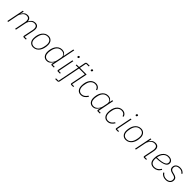

<svg xmlns="http://www.w3.org/2000/svg" viewBox="597 -2941 5343 5343"><g transform="rotate(45 3268.0 -270.0)"><path d="M49 0 151 -508H185L164 -404H167Q194 -458 234.5 -489Q275 -520 334 -520Q394 -520 425.5 -485.5Q457 -451 459 -399H463Q489 -456 533 -488Q577 -520 638 -520Q700 -520 732.5 -485Q765 -450 765 -386Q765 -371 763 -354Q761 -337 758 -321L700 -31H783L776 0H700Q666 0 666 -28Q666 -38 669 -52L724 -320Q727 -336 729 -353Q731 -370 731 -381Q731 -489 629 -489Q598 -489 567 -475.5Q536 -462 510 -432Q490 -409 474.5 -380Q459 -351 451 -312L388 0H354L418 -320Q421 -336 423 -353Q425 -370 425 -381Q425 -489 325 -489Q294 -489 264.5 -475.5Q235 -462 209 -432Q189 -410 170.5 -377Q152 -344 144 -306L83 0Z M1071 12Q1031 12 999.5 -2Q968 -16 946 -41Q924 -66 912.5 -100.5Q901 -135 901 -176Q901 -245 917.5 -307.5Q934 -370 966.5 -417Q999 -464 1046 -492Q1093 -520 1155 -520Q1195 -520 1226.5 -506Q1258 -492 1280 -467Q1302 -442 1313.5 -407.5Q1325 -373 1325 -332Q1325 -263 1308.5 -200.5Q1292 -138 1259.5 -91Q1227 -44 1179.5 -16Q1132 12 1071 12ZM1075 -19Q1153 -19 1205 -72.5Q1257 -126 1277 -223L1286 -271Q1289 -287 1290 -303Q1291 -319 1291 -337Q1291 -368 1282.5 -396Q1274 -424 1257 -444.5Q1240 -465 1213.5 -477Q1187 -489 1151 -489Q1073 -489 1021 -435.5Q969 -382 949 -285L940 -237Q937 -221 936 -205Q935 -189 935 -171Q935 -139 943.5 -111.5Q952 -84 969 -63.5Q986 -43 1012.5 -31Q1039 -19 1075 -19Z M1801 0Q1767 0 1767 -29Q1767 -34 1767.5 -38.5Q1768 -43 1769 -48L1782 -111H1779Q1747 -53 1705.5 -20.5Q1664 12 1602 12Q1563 12 1533 -2Q1503 -16 1482.5 -41.5Q1462 -67 1451 -101.5Q1440 -136 1440 -178Q1440 -244 1456 -305.5Q1472 -367 1503.5 -415Q1535 -463 1582 -491.5Q1629 -520 1690 -520Q1750 -520 1788.5 -492.5Q1827 -465 1841 -417H1844L1908 -740H1942L1800 -31H1883L1877 0ZM1607 -19Q1639 -19 1664.5 -29Q1690 -39 1716 -61Q1745 -86 1768.5 -123.5Q1792 -161 1802 -211L1829 -344Q1834 -369 1829 -394.5Q1824 -420 1807.5 -441Q1791 -462 1762 -475.5Q1733 -489 1691 -489Q1610 -489 1559 -434.5Q1508 -380 1489 -286L1481 -242Q1478 -226 1476.5 -210.5Q1475 -195 1475 -175Q1475 -143 1482.5 -114.5Q1490 -86 1506.5 -65Q1523 -44 1547.5 -31.5Q1572 -19 1607 -19Z M2153 -664Q2139 -664 2133.5 -670.5Q2128 -677 2128 -685Q2128 -688 2128.5 -691.5Q2129 -695 2131 -702Q2133 -713 2140.5 -719.5Q2148 -726 2164 -726Q2178 -726 2183.5 -719.5Q2189 -713 2189 -705Q2189 -701 2186 -688Q2184 -677 2176.5 -670.5Q2169 -664 2153 -664ZM2042 0Q2009 0 2009 -28Q2009 -36 2012 -51L2103 -508H2137L2042 -31H2124L2118 0Z M2269 -508H2365L2400 -688Q2405 -715 2418 -727.5Q2431 -740 2462 -740H2550L2544 -709H2438L2399 -508H2662L2566 -31H2649L2642 0H2569Q2534 0 2534 -31Q2534 -37 2536.5 -50.5Q2539 -64 2541 -73L2622 -477H2393L2269 148Q2264 175 2251.5 187.5Q2239 200 2208 200H2130L2136 169H2231L2359 -477H2263ZM2678 -664Q2664 -664 2658.5 -670.5Q2653 -677 2653 -685Q2653 -688 2653.5 -691.5Q2654 -695 2656 -702Q2658 -713 2665.5 -719.5Q2673 -726 2689 -726Q2703 -726 2708.5 -720Q2714 -714 2714 -706Q2714 -703 2713.5 -699.5Q2713 -696 2712 -688Q2709 -677 2701.5 -670.5Q2694 -664 2678 -664Z M2945 12Q2904 12 2872.5 -2.5Q2841 -17 2820 -43.5Q2799 -70 2788 -107Q2777 -144 2777 -189Q2777 -258 2793 -318.5Q2809 -379 2840 -424Q2871 -469 2916.5 -494.5Q2962 -520 3020 -520Q3082 -520 3123 -487.5Q3164 -455 3175 -404L3146 -393Q3133 -441 3100 -465Q3067 -489 3018 -489Q2945 -489 2894 -438Q2843 -387 2827 -301L2816 -243Q2813 -226 2812 -214.5Q2811 -203 2811 -186Q2811 -151 2819 -120.5Q2827 -90 2844 -67.5Q2861 -45 2886.5 -32Q2912 -19 2947 -19Q3001 -19 3042 -48Q3083 -77 3117 -131L3145 -117Q3109 -57 3060 -22.5Q3011 12 2945 12Z M3612 0Q3578 0 3578 -29Q3578 -34 3578.5 -38.5Q3579 -43 3580 -48L3593 -111H3590Q3558 -53 3516.5 -20.5Q3475 12 3413 12Q3374 12 3344 -2Q3314 -16 3293.5 -41.5Q3273 -67 3262 -101.5Q3251 -136 3251 -178Q3251 -244 3267 -305.5Q3283 -367 3314.5 -415Q3346 -463 3393 -491.5Q3440 -520 3501 -520Q3561 -520 3599.5 -492.5Q3638 -465 3652 -417H3655L3673 -508H3707L3612 -31H3694L3688 0ZM3418 -19Q3450 -19 3475.5 -29Q3501 -39 3527 -61Q3556 -86 3579.5 -123.5Q3603 -161 3613 -211L3640 -344Q3645 -369 3640 -394.5Q3635 -420 3618.5 -441Q3602 -462 3573 -475.5Q3544 -489 3502 -489Q3421 -489 3370 -434.5Q3319 -380 3300 -286L3292 -242Q3289 -226 3287.5 -210.5Q3286 -195 3286 -175Q3286 -143 3293.5 -114.5Q3301 -86 3317.5 -65Q3334 -44 3358.5 -31.5Q3383 -19 3418 -19Z M3990 12Q3949 12 3917.5 -2.5Q3886 -17 3865 -43.5Q3844 -70 3833 -107Q3822 -144 3822 -189Q3822 -258 3838 -318.5Q3854 -379 3885 -424Q3916 -469 3961.5 -494.5Q4007 -520 4065 -520Q4127 -520 4168 -487.5Q4209 -455 4220 -404L4191 -393Q4178 -441 4145 -465Q4112 -489 4063 -489Q3990 -489 3939 -438Q3888 -387 3872 -301L3861 -243Q3858 -226 3857 -214.5Q3856 -203 3856 -186Q3856 -151 3864 -120.5Q3872 -90 3889 -67.5Q3906 -45 3931.5 -32Q3957 -19 3992 -19Q4046 -19 4087 -48Q4128 -77 4162 -131L4190 -117Q4154 -57 4105 -22.5Q4056 12 3990 12Z M4445 -664Q4431 -664 4425.5 -670.5Q4420 -677 4420 -685Q4420 -688 4420.5 -691.5Q4421 -695 4423 -702Q4425 -713 4432.5 -719.5Q4440 -726 4456 -726Q4470 -726 4475.5 -719.5Q4481 -713 4481 -705Q4481 -701 4478 -688Q4476 -677 4468.5 -670.5Q4461 -664 4445 -664ZM4334 0Q4301 0 4301 -28Q4301 -36 4304 -51L4395 -508H4429L4334 -31H4416L4410 0Z M4714 12Q4674 12 4642.5 -2Q4611 -16 4589 -41Q4567 -66 4555.5 -100.5Q4544 -135 4544 -176Q4544 -245 4560.5 -307.5Q4577 -370 4609.5 -417Q4642 -464 4689 -492Q4736 -520 4798 -520Q4838 -520 4869.5 -506Q4901 -492 4923 -467Q4945 -442 4956.5 -407.5Q4968 -373 4968 -332Q4968 -263 4951.5 -200.5Q4935 -138 4902.5 -91Q4870 -44 4822.5 -16Q4775 12 4714 12ZM4718 -19Q4796 -19 4848 -72.5Q4900 -126 4920 -223L4929 -271Q4932 -287 4933 -303Q4934 -319 4934 -337Q4934 -368 4925.5 -396Q4917 -424 4900 -444.5Q4883 -465 4856.5 -477Q4830 -489 4794 -489Q4716 -489 4664 -435.5Q4612 -382 4592 -285L4583 -237Q4580 -221 4579 -205Q4578 -189 4578 -171Q4578 -139 4586.5 -111.5Q4595 -84 4612 -63.5Q4629 -43 4655.5 -31Q4682 -19 4718 -19Z M5074 0 5176 -508H5210L5189 -404H5192Q5221 -461 5263 -490.5Q5305 -520 5366 -520Q5431 -520 5464.5 -484.5Q5498 -449 5498 -386Q5498 -371 5496 -353.5Q5494 -336 5491 -320L5433 -31H5515L5509 0H5432Q5400 0 5400 -28Q5400 -36 5403 -51L5457 -320Q5460 -336 5461.5 -353Q5463 -370 5463 -380Q5463 -489 5357 -489Q5325 -489 5293.5 -476.5Q5262 -464 5233 -432Q5215 -411 5196 -379.5Q5177 -348 5169 -306L5108 0Z M5816 12Q5728 12 5681.5 -38Q5635 -88 5635 -191Q5635 -259 5653.5 -319Q5672 -379 5705.5 -423.5Q5739 -468 5785.5 -494Q5832 -520 5888 -520Q5958 -520 6003 -487Q6048 -454 6048 -394Q6048 -365 6033.5 -337Q6019 -309 5978.5 -286Q5938 -263 5864 -247.5Q5790 -232 5672 -230Q5671 -222 5670 -208.5Q5669 -195 5669 -187Q5669 -101 5707 -60Q5745 -19 5817 -19Q5876 -19 5922 -49.5Q5968 -80 5998 -134L6025 -117Q5984 -49 5930.5 -18.5Q5877 12 5816 12ZM5884 -490Q5845 -490 5811.5 -474.5Q5778 -459 5751.5 -431Q5725 -403 5706.5 -364Q5688 -325 5680 -279L5676 -259Q5782 -261 5847.5 -273Q5913 -285 5949.5 -303.5Q5986 -322 5999 -345Q6012 -368 6012 -394Q6012 -439 5980.5 -464.5Q5949 -490 5884 -490Z M6284 12Q6222 12 6175 -13Q6128 -38 6096 -85L6123 -105Q6180 -18 6284 -18Q6350 -18 6390 -49.5Q6430 -81 6430 -141Q6430 -184 6406 -204.5Q6382 -225 6334 -237L6286 -249Q6260 -255 6237.5 -264.5Q6215 -274 6199 -288.5Q6183 -303 6174 -324Q6165 -345 6165 -375Q6165 -409 6178 -436Q6191 -463 6214 -481.5Q6237 -500 6268.5 -510Q6300 -520 6338 -520Q6401 -520 6439 -497Q6477 -474 6501 -442L6476 -420Q6466 -434 6453.5 -447Q6441 -460 6424.5 -469.5Q6408 -479 6386 -484.5Q6364 -490 6336 -490Q6273 -490 6236 -460.5Q6199 -431 6199 -377Q6199 -335 6222.5 -313Q6246 -291 6294 -280L6341 -268Q6368 -261 6390.5 -252Q6413 -243 6429.5 -228.5Q6446 -214 6455 -193.5Q6464 -173 6464 -143Q6464 -105 6450 -76Q6436 -47 6412 -27.5Q6388 -8 6355 2Q6322 12 6284 12Z"/></g></svg>

Font: IBM Plex Sans ExtLt
Style: Italic
Weight: 200
Italic angle: -11°
Designer: Mike Abbink, Paul van der Laan, Pieter van Rosmalen
Foundry: Bold Monday
Version: Version 3.005